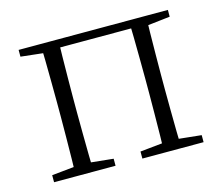

<svg xmlns="http://www.w3.org/2000/svg" viewBox="-79 -610 825 712"><g transform="rotate(-15 333.5 -254.0)"><path d="M130 0Q131 -24 131.5 -64.5Q132 -105 132.5 -148.5Q133 -192 133 -226V-283Q133 -316 132.5 -359.5Q132 -403 131.5 -443.5Q131 -484 130 -508H198Q197 -484 196.5 -443.5Q196 -403 195.5 -359.5Q195 -316 195 -283V-226Q195 -192 195.5 -148.5Q196 -105 196.5 -64.5Q197 -24 198 0ZM469 0Q470 -24 470.5 -64.5Q471 -105 471.5 -148.5Q472 -192 472 -226V-283Q472 -316 471.5 -359.5Q471 -403 470.5 -443.5Q470 -484 469 -508H535Q534 -484 533.5 -443.5Q533 -403 532.5 -359.5Q532 -316 532 -283V-226Q532 -192 532.5 -148.5Q533 -105 533.5 -64.5Q534 -24 535 0ZM46 0V-27L155 -38H175L282 -27V0ZM385 0V-27L493 -38H514L620 -27V0ZM46 -482V-508H163V-470H155ZM502 -470V-508H619V-482L514 -470ZM163 -477V-508H502V-477Z"/></g></svg>

Font: Noto Serif JP
Style: Regular
Weight: 200
Designer: Ryoko NISHIZUKA 西塚涼子 (kana & ideographs); Frank Grießhammer (Latin, Greek & Cyrillic); Wenlong ZHANG 张文龙 (bopomofo); San
Foundry: Adobe
Version: Version 2.001;hotconv 1.1.0;makeotfexe 2.6.0